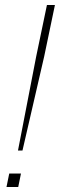

<svg xmlns="http://www.w3.org/2000/svg" viewBox="-20 -749 240 769"><path d="M52 -146 125 -523 168 -729H200L157 -523L70 -146ZM6 0 17 -54H64L53 0Z"/></svg>

Font: Hubot Sans Condensed ExtraLight
Style: Italic
Weight: 200
Width: 3
Italic angle: -12.0243°
Designer: Deni Anggara
Foundry: GitHub, Inc., Subsidiary of Microsoft Corporation
Version: Version 2.000